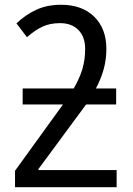

<svg xmlns="http://www.w3.org/2000/svg" viewBox="-20 -785 558 805"><path d="M236 -765Q324 -765 375 -715Q426 -665 426 -580Q426 -535 414.5 -494Q403 -453 382 -414H467V-347H341L141 -76V-72H469V0H43V-69L244 -347H75V-414H289Q314 -457 325.5 -496Q337 -535 337 -579Q337 -631 308.5 -659.5Q280 -688 232 -688Q190 -688 158.5 -673.5Q127 -659 93 -629L49 -687Q88 -724 133 -744.5Q178 -765 236 -765Z"/></svg>

Font: Noto Sans SemiCondensed
Style: Regular
Weight: 400
Width: 4
Designer: Monotype Design Team
Foundry: Monotype Imaging Inc.
Version: Version 2.013; ttfautohint (v1.8.4.7-5d5b)